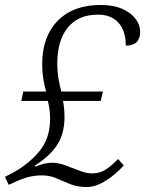

<svg xmlns="http://www.w3.org/2000/svg" viewBox="-23 -744 585 774"><path d="M326 10Q290 10 261 -1.5Q232 -13 205 -25Q178 -37 147 -37Q112 -37 83 -28Q54 -19 26 -5L12 1L-3 -31L33 -50Q97 -86 138 -137Q179 -188 179 -266Q179 -285 176.5 -303Q174 -321 170 -337H63L71 -375H163Q156 -398 151.5 -426Q147 -454 147 -485Q147 -596 209.5 -660Q272 -724 382 -724Q435 -724 470.5 -708Q506 -692 524 -667.5Q542 -643 542 -616Q542 -560 484 -560Q484 -620 454.5 -652.5Q425 -685 372 -685Q292 -685 250 -632.5Q208 -580 208 -489Q208 -454 213 -425.5Q218 -397 224 -375H392L383 -337H231Q234 -323 235.5 -306Q237 -289 237 -271Q237 -207 208.5 -161.5Q180 -116 117 -76L119 -72Q156 -88 188 -88Q212 -88 240.5 -77.5Q269 -67 297 -56Q325 -45 349 -45Q381 -45 405.5 -62Q430 -79 453 -103L476 -77Q458 -57 433.5 -37Q409 -17 381.5 -3.5Q354 10 326 10Z"/></svg>

Font: Noto Serif Light
Style: Italic
Weight: 300
Italic angle: -12°
Designer: Monotype Design Team
Foundry: Monotype Imaging Inc.
Version: Version 2.013